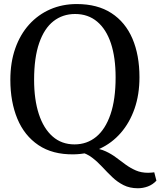

<svg xmlns="http://www.w3.org/2000/svg" viewBox="-20 -772 814 974"><path d="M679.5 183Q638 183 606.5 167Q575 151 549.2 126.2Q523.5 101.5 499 75Q474.5 48.5 447 27.5Q419.5 6.5 385 -1.5L448 -21.5Q487 -18 516.5 -4.2Q546 9.5 570.2 28Q594.5 46.5 618.5 63.8Q642.5 81 669.5 92.8Q696.5 104.5 731.5 104.5Q743.5 104.5 750.2 103.5Q757 102.5 762.5 102L773.5 144.5Q755 164.5 730.2 173.8Q705.5 183 679.5 183ZM353.5 11Q246.5 12.5 175 -35.8Q103.5 -84 68 -169.8Q32.5 -255.5 32.5 -367Q32.5 -455.5 57.5 -526.5Q82.5 -597.5 128 -647.8Q173.5 -698 235 -724.8Q296.5 -751.5 369 -751.5Q474.5 -751.5 545.2 -705.5Q616 -659.5 651.8 -576Q687.5 -492.5 687.5 -380Q687.5 -292 662.5 -220.5Q637.5 -149 592.5 -97.5Q547.5 -46 486.8 -18Q426 10 353.5 11ZM358 -39.5Q421 -39.5 467.8 -77.8Q514.5 -116 540.5 -191.8Q566.5 -267.5 566.5 -379.5Q566.5 -480 542.8 -551.8Q519 -623.5 473 -662.2Q427 -701 361 -701Q298 -701 251.2 -664.5Q204.5 -628 178.8 -553.8Q153 -479.5 153 -367Q153 -267 177 -193.5Q201 -120 246.8 -79.8Q292.5 -39.5 358 -39.5Z"/></svg>

Font: Merriweather 28pt
Style: Regular
Weight: 400
Version: Version 2.100